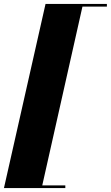

<svg xmlns="http://www.w3.org/2000/svg" viewBox="-30 -800 560 970"><path d="M200 -780 -10 150H300V136.5H183.5L386.5 -766.5H510V-780Z"/></svg>

Font: Bodoni* 16pt Fatface
Style: Italic
Weight: 900
Italic angle: -13°
Version: Version 2.3